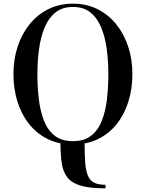

<svg xmlns="http://www.w3.org/2000/svg" viewBox="-20 -780 797 1050"><path d="M557 250Q473.5 250 424 236Q374.5 222 350 192.2Q325.5 162.5 318 114.8Q310.5 67 310.5 -0.5Q344 4.5 376.5 4.5Q409 4.5 442.5 -0.5Q442.5 67.5 446.2 112.5Q450 157.5 461.8 183.2Q473.5 209 496.2 219.8Q519 230.5 557 230.5ZM379 10Q301.5 10 241.2 -19.5Q181 -49 139 -102Q97 -155 75.2 -224.8Q53.5 -294.5 53.5 -375Q53.5 -455.5 76.5 -525.2Q99.5 -595 142.5 -648Q185.5 -701 245.5 -730.5Q305.5 -760 379 -760Q452.5 -760 512.2 -730.5Q572 -701 615 -648Q658 -595 681 -525.2Q704 -455.5 704 -375Q704 -294.5 682.2 -224.8Q660.5 -155 618.5 -102Q576.5 -49 516.2 -19.5Q456 10 379 10ZM379 -8Q440.5 -8 478.8 -38.2Q517 -68.5 537.2 -120.5Q557.5 -172.5 565 -238.5Q572.5 -304.5 572.5 -375Q572.5 -445.5 563.8 -511.5Q555 -577.5 533.5 -629.5Q512 -681.5 474.5 -711.8Q437 -742 379 -742Q321 -742 283.2 -711.8Q245.5 -681.5 224 -629.5Q202.5 -577.5 193.5 -511.5Q184.5 -445.5 184.5 -375Q184.5 -304.5 192.2 -238.5Q200 -172.5 220.2 -120.5Q240.5 -68.5 278.8 -38.2Q317 -8 379 -8Z"/></svg>

Font: Bodoni Moda 11pt Medium
Style: Regular
Weight: 500
Designer: Owen Earl
Foundry: indestructible type
Version: Version 2.004